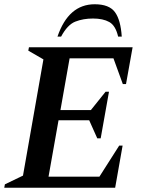

<svg xmlns="http://www.w3.org/2000/svg" viewBox="-27 -882 669 902"><path d="M-7 0 -4 -16 81 -57 177 -603 106 -644 109 -660H596L565 -487H550L506 -608H300L257 -365H400L469 -451H485L446 -232H430L392 -317H248L201 -52H440L533 -198H549L514 0ZM243 -710Q295 -862 418 -862Q486 -862 513 -825Q540 -788 545 -710H528Q516 -762 486.5 -778.5Q457 -795 410 -795Q364 -795 327 -780.5Q290 -766 260 -710Z"/></svg>

Font: Spectral SC SemiBold
Style: Italic
Weight: 600
Italic angle: -10°
Designer: Jean-Baptiste Levee
Foundry: Production Type
Version: Version 2.001